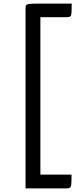

<svg xmlns="http://www.w3.org/2000/svg" viewBox="-20 -841 425 1060"><path d="M121 199V-796Q121 -807 124 -812Q127 -817 140 -819Q153 -821 184 -821H376Q376 -788 375 -772Q374 -756 368.5 -751Q363 -746 349 -746H203V123H375Q375 160 373.5 176Q372 192 366 195.5Q360 199 348 199Z"/></svg>

Font: Yanone Kaffeesatz
Style: Regular
Weight: 400
Designer: Yanone (Cyrillic: Daniel Pouzeot, Huerta Tipografica, and Cyreal)
Foundry: Yanone
Version: Version 2.003